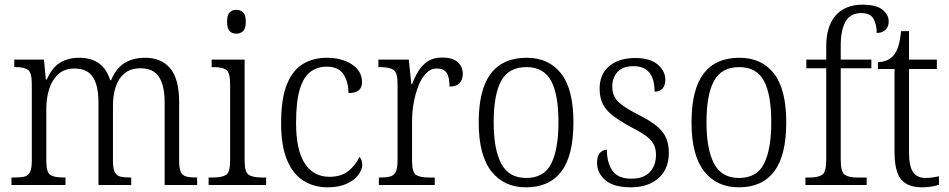

<svg xmlns="http://www.w3.org/2000/svg" viewBox="-20 -791 4057 821"><path d="M29 0V-32H44Q71 -32 86.5 -36.5Q102 -41 109 -56.5Q116 -72 116 -105V-432Q116 -480 100 -492Q84 -504 47 -504H41V-536H168L176 -451H180Q203 -503 237.5 -523.5Q272 -544 319 -544Q422 -544 451 -448H455Q476 -499 512.5 -521.5Q549 -544 600 -544Q671 -544 708.5 -498Q746 -452 746 -355V-104Q746 -71 753 -56Q760 -41 775.5 -36.5Q791 -32 818 -32H823V0H684V-354Q684 -423 660.5 -461Q637 -499 581 -499Q538 -499 512 -477Q486 -455 474.5 -419Q463 -383 463 -341V-105Q463 -72 470 -56.5Q477 -41 492.5 -36.5Q508 -32 534 -32H541V0H401V-354Q401 -424 377.5 -461Q354 -498 298 -498Q256 -498 229.5 -474Q203 -450 190.5 -411Q178 -372 178 -326V-103Q178 -54 195 -43Q212 -32 253 -32H260V0Z M991 -647Q973 -647 962 -658Q951 -669 951 -698Q951 -727 962 -738Q973 -749 991 -749Q1008 -749 1019.5 -738Q1031 -727 1031 -698Q1031 -669 1019.5 -658Q1008 -647 991 -647ZM872 0V-32H890Q930 -32 947 -43.5Q964 -55 964 -103V-431Q964 -480 948 -492Q932 -504 894 -504H885V-536H1026V-105Q1026 -56 1043 -44Q1060 -32 1100 -32H1118V0Z M1380 10Q1323 10 1278 -18Q1233 -46 1207.5 -106.5Q1182 -167 1182 -264Q1182 -371 1207.5 -432Q1233 -493 1277 -518.5Q1321 -544 1377 -544Q1442 -544 1485 -515.5Q1528 -487 1528 -440Q1528 -415 1513 -404Q1498 -393 1470 -393Q1470 -440 1449 -473Q1428 -506 1376 -506Q1337 -506 1307.5 -484Q1278 -462 1262 -409.5Q1246 -357 1246 -265Q1246 -150 1283 -92.5Q1320 -35 1389 -35Q1439 -35 1470 -60Q1501 -85 1517 -120Q1529 -108 1529 -86Q1529 -66 1512.5 -43.5Q1496 -21 1463 -5.5Q1430 10 1380 10Z M1600 0V-32H1608Q1633 -32 1649 -36.5Q1665 -41 1672.5 -56.5Q1680 -72 1680 -106V-433Q1680 -481 1662.5 -492.5Q1645 -504 1605 -504H1598V-536H1728L1739 -431H1742Q1753 -460 1768.5 -486Q1784 -512 1808.5 -528.5Q1833 -545 1871 -545Q1915 -545 1937 -525.5Q1959 -506 1959 -475Q1959 -451 1945.5 -436Q1932 -421 1902 -421Q1902 -461 1890 -479.5Q1878 -498 1848 -498Q1822 -498 1802 -477.5Q1782 -457 1769 -423.5Q1756 -390 1749 -351Q1742 -312 1742 -275V-103Q1742 -54 1759 -43Q1776 -32 1814 -32H1839V0Z M2229 10Q2135 10 2081 -58.5Q2027 -127 2027 -268Q2027 -408 2078.5 -476Q2130 -544 2232 -544Q2327 -544 2379.5 -476.5Q2432 -409 2432 -268Q2432 -126 2380.5 -58Q2329 10 2229 10ZM2230 -30Q2307 -30 2337.5 -92Q2368 -154 2368 -268Q2368 -387 2336.5 -445.5Q2305 -504 2231 -504Q2155 -504 2123 -445Q2091 -386 2091 -268Q2091 -152 2123.5 -91Q2156 -30 2230 -30Z M2678 10Q2604 10 2568.5 -20.5Q2533 -51 2533 -95Q2533 -126 2546.5 -138.5Q2560 -151 2575 -151Q2575 -96 2598.5 -61.5Q2622 -27 2680 -27Q2732 -27 2758.5 -55Q2785 -83 2785 -129Q2785 -153 2776.5 -171.5Q2768 -190 2746 -207Q2724 -224 2683 -245Q2633 -272 2602.5 -295Q2572 -318 2558 -345.5Q2544 -373 2544 -412Q2544 -474 2585.5 -508.5Q2627 -543 2696 -543Q2760 -543 2792.5 -515Q2825 -487 2825 -450Q2825 -426 2813 -412.5Q2801 -399 2779 -399Q2779 -508 2689 -508Q2642 -508 2620 -483Q2598 -458 2598 -421Q2598 -379 2626 -353.5Q2654 -328 2713 -299Q2784 -263 2812 -228Q2840 -193 2840 -138Q2840 -68 2795.5 -29Q2751 10 2678 10Z M3139 10Q3045 10 2991 -58.5Q2937 -127 2937 -268Q2937 -408 2988.5 -476Q3040 -544 3142 -544Q3237 -544 3289.5 -476.5Q3342 -409 3342 -268Q3342 -126 3290.5 -58Q3239 10 3139 10ZM3140 -30Q3217 -30 3247.5 -92Q3278 -154 3278 -268Q3278 -387 3246.5 -445.5Q3215 -504 3141 -504Q3065 -504 3033 -445Q3001 -386 3001 -268Q3001 -152 3033.5 -91Q3066 -30 3140 -30Z M3424 0V-32H3443Q3479 -32 3496 -44Q3513 -56 3513 -107V-499H3428V-536H3513V-593Q3513 -679 3553.5 -725Q3594 -771 3668 -771Q3726 -771 3753 -750Q3780 -729 3780 -699Q3780 -676 3766 -663Q3752 -650 3729 -650Q3729 -685 3715.5 -710Q3702 -735 3663 -735Q3616 -735 3595.5 -698.5Q3575 -662 3575 -597V-536H3706V-499H3575V-107Q3575 -56 3592 -44Q3609 -32 3645 -32H3686V0Z M3923 10Q3861 10 3833 -24Q3805 -58 3805 -143V-496H3734V-525Q3777 -527 3800 -553Q3813 -568 3821 -592.5Q3829 -617 3833 -658H3867V-536H3986V-496H3867V-139Q3867 -80 3884.5 -55Q3902 -30 3937 -30Q3954 -30 3967 -32Q3980 -34 3995 -37V-1Q3981 4 3962 7Q3943 10 3923 10Z"/></svg>

Font: Noto Serif Armenian SemiCondensed Light
Style: Regular
Weight: 300
Width: 4
Designer: Monotype Design Team
Foundry: Monotype Imaging Inc.
Version: Version 2.008; ttfautohint (v1.8.4.7-5d5b)